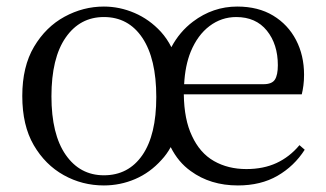

<svg xmlns="http://www.w3.org/2000/svg" viewBox="-20 -551 994 586"><path d="M297 15Q231 15 174.5 -16.5Q118 -48 83 -108Q48 -168 48 -258Q48 -348 84 -408.5Q120 -469 177 -500Q234 -531 297 -531Q345 -531 390.5 -511.5Q436 -492 471 -454Q490 -433 503 -407Q528 -454 569 -485Q630 -531 704 -531Q768 -531 813.5 -503.5Q859 -476 883.5 -429Q908 -382 908 -323Q908 -305 906 -290Q904 -275 901 -263H541Q542 -186 566 -136Q590 -84 633 -59.5Q676 -35 732 -35Q784 -35 824 -53.5Q864 -72 894 -108L910 -94Q878 -44 827 -14.5Q776 15 706 15Q622 15 562 -29Q524 -56 501 -102Q489 -80 473 -63Q438 -24 392.5 -4.5Q347 15 297 15ZM297 -16Q372 -16 414.5 -77.5Q457 -139 457 -255Q457 -372 414.5 -435.5Q372 -499 297 -499Q224 -499 180.5 -436.5Q137 -374 137 -257Q137 -141 180.5 -78.5Q224 -16 297 -16ZM542 -294H784Q810 -294 819 -308Q828 -322 828 -352Q828 -416 794.5 -457.5Q761 -499 701 -499Q656 -499 619.5 -471.5Q583 -444 562 -393Q545 -351 542 -294Z"/></svg>

Font: Early Summer Mincho
Style: Regular
Weight: 400
Designer: GuiWonder
Version: Version 1.002